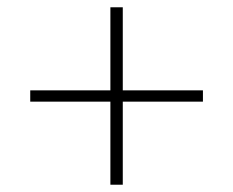

<svg xmlns="http://www.w3.org/2000/svg" viewBox="-20 -569 640 527"><path d="M283 -62V-290H63V-321H283V-549H317V-321H537V-290H317V-62Z"/></svg>

Font: IBM Plex Sans Thai ExtLt
Style: Regular
Weight: 200
Designer: Mike Abbink, Paul van der Laan, Pieter van Rosmalen, Ben Mitchell, Mark Frömberg
Foundry: Bold Monday
Version: Version 1.2